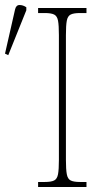

<svg xmlns="http://www.w3.org/2000/svg" viewBox="-30 -746 407 766"><path d="M122 0V-20H149Q174 -20 186 -26Q198 -32 201.5 -51Q205 -70 205 -108V-606Q205 -645 201.5 -663.5Q198 -682 186 -688Q174 -694 149 -694H122V-714H315V-694H289Q264 -694 252 -688Q240 -682 236.5 -663.5Q233 -645 233 -606V-108Q233 -70 236.5 -51Q240 -32 252 -26Q264 -20 289 -20H315V0ZM3 -526 -10 -532 30 -708Q34 -726 48 -726Q62 -726 75 -717V-705Z"/></svg>

Font: Noto Serif Condensed Thin
Style: Regular
Weight: 100
Width: 3
Designer: Monotype Design Team
Foundry: Monotype Imaging Inc.
Version: Version 2.013; ttfautohint (v1.8.4.7-5d5b)